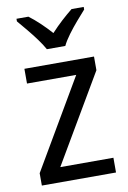

<svg xmlns="http://www.w3.org/2000/svg" viewBox="-87 -912 582 872"><g transform="rotate(-10 204.5 -476.0)"><path d="M376 -93H34V-150L275 -561H48V-629H369V-566L131 -161H376ZM164 -699Q152 -721 132.5 -747.5Q113 -774 91.5 -800Q70 -826 52 -847V-859H107Q130 -842 156 -817.5Q182 -793 206 -766Q232 -794 256 -816Q280 -838 306 -859H362V-847Q345 -828 322.5 -802Q300 -776 280 -749Q260 -722 249 -699Z"/></g></svg>

Font: Noto Sans Kannada UI SemiCondensed
Style: Regular
Weight: 400
Width: 4
Designer: Jelle Bosma - Monotype Design Team
Foundry: Monotype Imaging Inc.
Version: Version 2.005; ttfautohint (v1.8.4.7-5d5b)